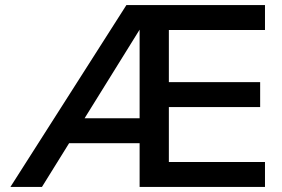

<svg xmlns="http://www.w3.org/2000/svg" viewBox="-20 -735 1107 755"><path d="M589 -715 145 0H21L477 -715ZM577 -172H227V-270H577ZM1022 0H529V-715H1022V-617H644V-98H1022ZM1003 -314H634V-412H1003Z"/></svg>

Font: Wix Madefor Display SemiBold
Style: Regular
Weight: 600
Designer: Dalton Maag Ltd
Foundry: Dalton Maag Ltd
Version: Version 3.100